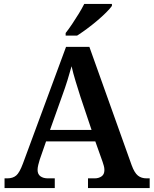

<svg xmlns="http://www.w3.org/2000/svg" viewBox="-20 -951 777 971"><path d="M3 0V-49H17Q45 -49 62 -63.5Q79 -78 96 -124L314 -714H432L646 -115Q660 -77 677.5 -63Q695 -49 721 -49H737V0H425V-49H459Q479 -49 493.5 -59Q508 -69 508 -91Q508 -102 505 -112.5Q502 -123 499 -132L462 -236H213L181 -144Q177 -132 173.5 -117Q170 -102 170 -92Q170 -70 184.5 -59.5Q199 -49 222 -49H257V0ZM233 -294H443L387 -461Q375 -499 362.5 -539.5Q350 -580 342 -616Q333 -583 321 -544.5Q309 -506 295 -468ZM312 -784Q327 -803 344.5 -829Q362 -855 378.5 -882Q395 -909 406 -931H546V-921Q537 -908 517 -888Q497 -868 471 -846Q445 -824 418.5 -804.5Q392 -785 370 -771H312Z"/></svg>

Font: Noto Serif Tibetan SemiBold
Style: Regular
Weight: 600
Designer: Monotype Design Team
Foundry: Monotype Imaging Inc.
Version: Version 2.103; ttfautohint (v1.8.4.7-5d5b)